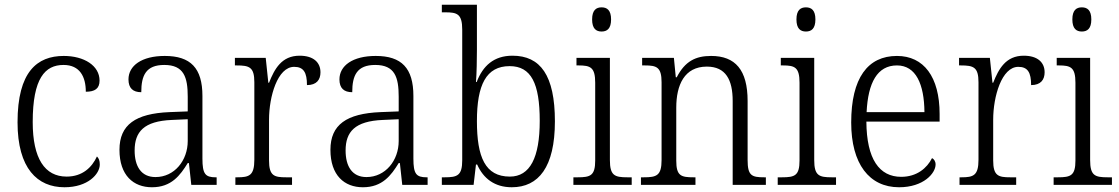

<svg xmlns="http://www.w3.org/2000/svg" viewBox="-20 -780 4721 810"><path d="M252 10C351 10 401 -46 401 -86C401 -102 397 -112 389 -120C368 -74 328 -35 261 -35C169 -35 118 -111 118 -265C118 -450 170 -506 248 -506C317 -506 342 -456 342 -393C380 -393 400 -406 400 -440C400 -503 335 -544 249 -544C137 -544 54 -478 54 -264C54 -69 138 10 252 10Z M621 10C703 10 740 -40 772 -92H777L787 0H894V-32H890C846 -32 834 -46 834 -111V-375C834 -493 784 -544 675 -544C578 -544 522 -503 522 -445C522 -408 541 -391 576 -391C576 -462 596 -506 673 -506C756 -506 772 -454 772 -372V-310L695 -307C552 -301 484 -254 484 -148C484 -40 543 10 621 10ZM636 -33C575 -33 548 -79 548 -145C548 -224 587 -269 705 -274L772 -277V-185C772 -103 716 -33 636 -33Z M973 0H1212V-32H1187C1137 -32 1115 -38 1115 -103V-275C1115 -373 1151 -498 1221 -498C1261 -498 1275 -474 1275 -421C1316 -421 1332 -444 1332 -475C1332 -517 1302 -545 1244 -545C1168 -545 1138 -489 1115 -431H1112L1101 -536H971V-504H978C1032 -504 1053 -497 1053 -433V-106C1053 -39 1031 -32 981 -32H973Z M1511 10C1593 10 1630 -40 1662 -92H1667L1677 0H1784V-32H1780C1736 -32 1724 -46 1724 -111V-375C1724 -493 1674 -544 1565 -544C1468 -544 1412 -503 1412 -445C1412 -408 1431 -391 1466 -391C1466 -462 1486 -506 1563 -506C1646 -506 1662 -454 1662 -372V-310L1585 -307C1442 -301 1374 -254 1374 -148C1374 -40 1433 10 1511 10ZM1526 -33C1465 -33 1438 -79 1438 -145C1438 -224 1477 -269 1595 -274L1662 -277V-185C1662 -103 1606 -33 1526 -33Z M2139 10C2252 10 2321 -75 2321 -268C2321 -462 2260 -545 2142 -545C2063 -545 2017 -502 1991 -434H1988C1991 -468 1992 -533 1992 -569V-760H1844V-728H1858C1908 -728 1930 -722 1930 -655V-104C1930 -39 1909 -32 1856 -32H1844V0H1978L1988 -86H1993C2019 -27 2067 10 2139 10ZM2131 -35C2027 -35 1992 -117 1992 -269C1992 -422 2031 -501 2130 -501C2221 -501 2257 -428 2257 -270C2257 -115 2216 -35 2131 -35Z M2518 -647C2541 -647 2558 -659 2558 -698C2558 -737 2541 -749 2518 -749C2495 -749 2478 -737 2478 -698C2478 -659 2495 -647 2518 -647ZM2399 0H2645V-32H2627C2573 -32 2553 -39 2553 -105V-536H2412V-504H2421C2471 -504 2491 -496 2491 -431V-103C2491 -39 2471 -32 2417 -32H2399Z M2684 0H2914V-32H2906C2853 -32 2833 -38 2833 -102V-326C2833 -421 2867 -499 2962 -499C3042 -499 3071 -443 3071 -354V0H3211V-32H3204C3151 -32 3134 -39 3134 -105V-354C3134 -485 3082 -544 2980 -544C2915 -544 2870 -522 2835 -454H2831L2823 -536H2689V-504H2700C2750 -504 2771 -497 2771 -433V-105C2771 -39 2750 -32 2696 -32H2684Z M3380 -647C3403 -647 3420 -659 3420 -698C3420 -737 3403 -749 3380 -749C3357 -749 3340 -737 3340 -698C3340 -659 3357 -647 3380 -647ZM3261 0H3507V-32H3489C3435 -32 3415 -39 3415 -105V-536H3274V-504H3283C3333 -504 3353 -496 3353 -431V-103C3353 -39 3333 -32 3279 -32H3261Z M3773 10C3876 10 3927 -49 3927 -86C3927 -100 3920 -109 3912 -113C3891 -71 3848 -34 3782 -34C3690 -34 3636 -108 3635 -267H3944V-299C3944 -456 3877 -544 3764 -544C3641 -544 3571 -451 3571 -263C3571 -89 3647 10 3773 10ZM3880 -307H3636C3642 -431 3681 -504 3764 -504C3844 -504 3879 -425 3880 -307Z M4028 0H4267V-32H4242C4192 -32 4170 -38 4170 -103V-275C4170 -373 4206 -498 4276 -498C4316 -498 4330 -474 4330 -421C4371 -421 4387 -444 4387 -475C4387 -517 4357 -545 4299 -545C4223 -545 4193 -489 4170 -431H4167L4156 -536H4026V-504H4033C4087 -504 4108 -497 4108 -433V-106C4108 -39 4086 -32 4036 -32H4028Z M4544 -647C4567 -647 4584 -659 4584 -698C4584 -737 4567 -749 4544 -749C4521 -749 4504 -737 4504 -698C4504 -659 4521 -647 4544 -647ZM4425 0H4671V-32H4653C4599 -32 4579 -39 4579 -105V-536H4438V-504H4447C4497 -504 4517 -496 4517 -431V-103C4517 -39 4497 -32 4443 -32H4425Z"/></svg>

Font: Noto Serif Thai SemiCondensed Light
Style: Regular
Weight: 300
Width: 4
Designer: Monotype Design Team
Foundry: Monotype Imaging Inc.
Version: Version 2.002